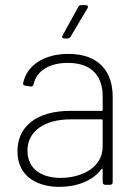

<svg xmlns="http://www.w3.org/2000/svg" viewBox="-20 -720 543 748"><path d="M314 -700H297C292 -700 287 -698 285 -693L224 -582C220 -575 223 -570 231 -570H243C248 -570 252 -573 255 -577L321 -688C325 -695 322 -700 314 -700ZM246 -510C150 -510 83 -464 70 -395C69 -391 73 -387 79 -386L99 -383C105 -382 109 -385 111 -392C122 -443 171 -475 244 -475C342 -475 380 -419 380 -344V-292C380 -290 378 -288 376 -288H253C125 -288 48 -229 48 -131C48 -28 131 8 212 8C278 8 341 -15 375 -61C378 -64 380 -63 380 -60V-10C380 -4 384 0 390 0H409C415 0 419 -4 419 -10V-343C419 -443 364 -510 246 -510ZM216 -27C144 -27 87 -60 87 -133C87 -211 156 -255 255 -255H376C378 -255 380 -253 380 -251V-149C380 -66 296 -27 216 -27Z"/></svg>

Font: Barlow ExtraLight
Style: Regular
Weight: 275
Designer: Jeremy Tribby
Foundry: Tribby Type
Version: Version 1.422;hotconv 1.0.109;makeotfexe 2.5.65596